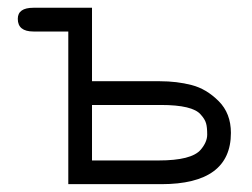

<svg xmlns="http://www.w3.org/2000/svg" viewBox="-20 -470 644 490"><path d="M384.8 -60.5Q468.8 -60.5 492.2 -87.9Q508.8 -107.4 508.8 -126.5Q508.8 -145.5 505.9 -155.3Q502.9 -166 492.2 -177.7Q471.7 -202.1 390.6 -202.1Q387.7 -202.1 384.8 -202.1H214.8V-60.5ZM154.3 0V-389.6H65.4Q25.4 -389.6 25.4 -421.9Q25.4 -450.2 65.4 -450.2H214.8V-262.7H387.7Q431.6 -262.7 469.2 -252.9Q506.8 -243.2 538.1 -211.9Q569.3 -180.7 569.3 -130.9Q569.3 0 391.6 0Z"/></svg>

Font: Jura
Style: Medium
Weight: 500
Version: Version 2.6.1